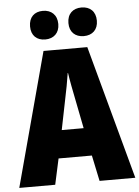

<svg xmlns="http://www.w3.org/2000/svg" viewBox="-61 -975 742 1022"><g transform="rotate(-5 310.0 -464.0)"><path d="M132 -851C132 -802 162 -775 207 -775C252 -775 283 -803 283 -851C283 -900 252 -928 207 -928C162 -928 132 -901 132 -851ZM337 -851C337 -803 367 -775 413 -775C459 -775 489 -803 489 -851C489 -900 459 -928 413 -928C368 -928 337 -901 337 -851ZM429 0H620L426 -715H192L0 0H192L222 -138H400ZM340 -434 369 -287H252L282 -436C293 -487 305 -551 311 -592C317 -549 330 -483 340 -434Z"/></g></svg>

Font: Noto Sans Hebrew Condensed Black
Style: Regular
Weight: 900
Width: 3
Designer: Monotype Design Team
Foundry: Monotype Imaging Inc.
Version: Version 2.004